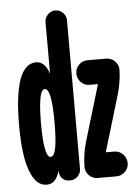

<svg xmlns="http://www.w3.org/2000/svg" viewBox="-54 -792 608 844"><g transform="rotate(-5 250.0 -370.0)"><path d="M463.9 -359.4 389.6 -112.3V-110.4Q389.6 -109.4 390.6 -109.4H425.8Q448.2 -109.4 464.4 -93.3Q480.5 -77.1 480.5 -53.7Q480.5 -31.2 464.4 -15.6Q448.2 0 425.8 0H343.8Q321.3 0 305.7 -16.1Q290 -32.2 290 -53.7Q290 -104.5 305.7 -161.1L379.9 -408.2V-410.2Q379.9 -411.1 378.9 -411.1H343.8Q321.3 -411.1 305.7 -427.2Q290 -443.4 290 -465.8Q290 -488.3 306.2 -503.9Q322.3 -519.5 343.8 -519.5H425.8Q448.2 -519.5 464.4 -503.9Q480.5 -488.3 480.5 -465.8Q479.5 -415 463.9 -359.4ZM175.8 -254.9V-264.6Q175.8 -409.2 146 -409.7Q116.2 -410.2 116.2 -260.3Q116.2 -110.4 146 -110.4Q175.8 -110.4 175.8 -254.9ZM221.7 -750Q241.2 -750 255.4 -735.8Q269.5 -721.7 269.5 -702.1V-46.9Q269.5 -28.3 255.9 -14.2Q242.2 0 222.7 0H216.8Q200.2 0 188 -12.2Q175.8 -24.4 175.8 -40V-45.9L174.8 -44.9Q164.1 -13.7 150.9 -2Q137.7 9.8 117.2 9.8Q71.3 9.8 45.4 -58.1Q19.5 -126 19.5 -259.8Q19.5 -529.3 117.2 -530.3Q156.2 -530.3 173.8 -477.5H174.8V-702.1Q174.8 -721.7 189 -735.8Q203.1 -750 221.7 -750Z"/></g></svg>

Font: Rounded Mgen+ 2m bold
Style: Bold
Weight: 700
Designer: [Source Han Sans]
Ryoko NISHIZUKA  (kana & ideographs); Paul D. Hunt (Latin, Greek & Cyrillic); Wenlong ZHANG  (bopomofo
Version: Version 1.059.20150602